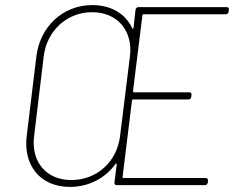

<svg xmlns="http://www.w3.org/2000/svg" viewBox="-20 -728 920 755"><path d="M879 -682 880 -690C881 -696 877 -700 872 -700H524C519 -700 514 -696 513 -690L505 -618C504 -614 501 -614 500 -617C474 -673 418 -708 343 -708C226 -708 137 -622 123 -506L85 -193C71 -78 138 7 255 7C330 7 394 -28 434 -83C436 -86 439 -86 439 -82L430 -10C429 -4 433 0 438 0H786C792 0 796 -4 797 -10L798 -18C798 -24 795 -28 789 -28H465C463 -28 462 -30 462 -32L499 -333C499 -335 501 -337 503 -337H721C727 -337 732 -341 732 -347L733 -355C734 -361 731 -365 725 -365H507C505 -365 503 -367 503 -369L540 -668C540 -670 542 -672 544 -672H868C874 -672 878 -676 879 -682ZM260 -20C160 -20 102 -94 114 -192L152 -507C164 -605 241 -680 342 -680C444 -680 503 -605 491 -507L452 -192C440 -94 363 -20 260 -20Z"/></svg>

Font: Barlow Thin
Style: Italic
Weight: 250
Italic angle: -7°
Designer: Jeremy Tribby
Foundry: Tribby Type
Version: Version 1.422;hotconv 1.0.109;makeotfexe 2.5.65596